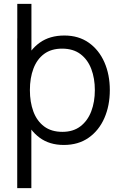

<svg xmlns="http://www.w3.org/2000/svg" viewBox="-20 -740 632 1000"><path d="M143.7 -404.7H70V-720H143.7ZM312.3 15Q237.8 15 186.5 -22.8Q135.2 -60.7 108.6 -125.3Q82 -190 82 -270.7Q82 -352.3 108.7 -416.7Q135.3 -481 187.3 -518Q239.3 -555 315.3 -555Q389.5 -555 442.5 -517.5Q495.5 -480 523.8 -415.6Q552 -351.2 552 -270.7Q552 -189.7 523.6 -125Q495.2 -60.3 441.7 -22.7Q388.2 15 312.3 15ZM143.3 240H69.7V-540H135.7V-133.3H143.3ZM305 -53.3Q361.3 -53.3 398.8 -82Q436.3 -110.7 455.2 -159.9Q474 -209.2 474 -270.7Q474 -331.7 455.5 -380.6Q437 -429.5 399.2 -458.1Q361.5 -486.7 303.3 -486.7Q247.2 -486.7 209.9 -459.2Q172.7 -431.7 154.2 -382.8Q135.7 -334 135.7 -270.7Q135.7 -208 154 -158.8Q172.3 -109.7 209.9 -81.5Q247.5 -53.3 305 -53.3Z"/></svg>

Font: Manrope Variable Light
Style: Regular
Weight: 200
Designer: Mikhail Sharanda
Foundry: Mikhail Sharanda
Version: Version 4.505